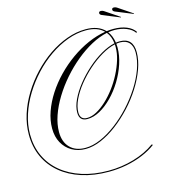

<svg xmlns="http://www.w3.org/2000/svg" viewBox="-205 -1168 1553 1706"><g transform="rotate(-15 571.0 -314.5)"><path d="M709 -892Q825 -892 886 -827Q918 -831 948 -831Q1018 -831 1069 -810Q1120 -789 1145 -751L1137 -744Q1114 -779 1064 -799Q1014 -819 954 -819Q927 -819 897 -814Q930 -771 939 -707Q957 -710 974 -710Q1096 -710 1096 -578Q1096 -505 1066.5 -424Q1037 -343 986 -262.5Q935 -182 868.5 -110.5Q802 -39 728.5 16.5Q655 72 580 104Q505 136 437 136Q366 136 311 104Q256 72 225 15.5Q194 -41 194 -116Q194 -192 221.5 -270Q249 -348 297.5 -423Q346 -498 411 -565Q476 -632 552 -686Q628 -740 709.5 -776Q791 -812 872 -825Q815 -882 709 -882Q625 -882 539.5 -850.5Q454 -819 373.5 -763.5Q293 -708 224 -634Q155 -560 102.5 -474.5Q50 -389 20.5 -298Q-9 -207 -9 -117Q-9 -6 33 84.5Q75 175 153.5 240Q232 305 341 340Q450 375 583 375Q704 375 816.5 342Q929 309 1011 249L1022 255Q969 295 898.5 324.5Q828 354 747.5 369.5Q667 385 583 385Q447 385 336 349.5Q225 314 145 247.5Q65 181 22.5 89Q-20 -3 -20 -117Q-20 -209 9.5 -302Q39 -395 92 -481.5Q145 -568 215 -642.5Q285 -717 366.5 -773Q448 -829 535.5 -860.5Q623 -892 709 -892ZM245 -70Q245 21 296 73.5Q347 126 437 126Q504 126 577 94.5Q650 63 723 8Q796 -47 861 -117.5Q926 -188 977 -267Q1028 -346 1057 -426Q1086 -506 1086 -578Q1086 -637 1057.5 -668.5Q1029 -700 974 -700Q958 -700 940 -697Q942 -680 942 -662Q942 -589 916.5 -512Q891 -435 848 -364.5Q805 -294 750 -238Q695 -182 636 -149.5Q577 -117 520 -117Q446 -117 446 -195Q446 -250 476 -313.5Q506 -377 556.5 -440.5Q607 -504 669.5 -559.5Q732 -615 798.5 -653.5Q865 -692 925 -705Q918 -769 884 -812Q813 -797 738 -756.5Q663 -716 591.5 -657Q520 -598 457.5 -526.5Q395 -455 347 -376.5Q299 -298 272 -220Q245 -142 245 -70ZM456 -195Q456 -127 520 -127Q562 -127 607.5 -151.5Q653 -176 699 -218.5Q745 -261 786 -315.5Q827 -370 858.5 -431.5Q890 -493 908.5 -554Q927 -615 927 -671Q927 -683 926 -695Q867 -682 802 -644Q737 -606 675.5 -551.5Q614 -497 564.5 -435Q515 -373 485.5 -310.5Q456 -248 456 -195ZM1160 -912 1001 -977Q983 -985 983 -998Q983 -1014 1002 -1014Q1015 -1014 1028 -1006L1162 -916ZM1040 -912 881 -977Q863 -985 863 -998Q863 -1014 882 -1014Q895 -1014 908 -1006L1042 -916Z"/></g></svg>

Font: Ballet 16pt
Style: Regular
Weight: 400
Designer: Maximiliano R. Sproviero
Foundry: Omnibus-Type
Version: Version 1.100; ttfautohint (v1.8.3)